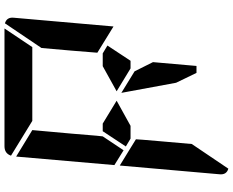

<svg xmlns="http://www.w3.org/2000/svg" viewBox="-111 -929 1038 856"><g transform="rotate(-90 408.0 -501.0)"><path d="M633 -541 565 -438H531L429 -500L541 -562H598ZM166 -469 100 -510 138 -948 256 -876 240 -698 231 -590 228 -562ZM194 -165 84 -2Q56 -10 59 -41L98 -486L155 -451L160 -448L215 -414L213 -384L206 -302ZM297 -876 142 -971Q152 -1000 184 -1000H390H514H709L626 -876H587H503H379ZM732 -998Q760 -990 757 -959L718 -514L601 -586L610 -698L622 -835ZM275 -438H218L183 -459L251 -562H285L387 -500ZM559 -338 542 -144H511L467 -235L422 -479L518 -420Z"/></g></svg>

Font: DSEG14 Modern
Style: Bold Italic
Weight: 700
Italic angle: -5°
Designer: Keshikan(Twitter:@keshinomi_88pro)
Version: Version 0.46